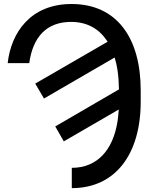

<svg xmlns="http://www.w3.org/2000/svg" viewBox="-20 -741 789 974"><path d="M158.7 -316.9 203.1 -241.2 561.5 -449.2C567.9 -429.2 572.8 -407.2 576.2 -384.3C580.6 -354.5 583 -322.3 583.5 -287.6L260.3 -99.6L303.7 -23.9L582.5 -185.5C581.1 -166 579.1 -147 576.7 -128.4C554.2 20.5 473.1 110.4 344.2 110.4V213.4C566.4 213.4 693.8 40 693.8 -225.1V-282.7C693.8 -548.3 572.8 -720.7 342.8 -720.7C134.8 -720.7 36.1 -575.2 19 -420.9H128.4C146.5 -551.8 214.8 -629.9 340.8 -629.9C418.5 -629.9 479 -597.7 520.5 -537.6C522.5 -535.2 524.4 -532.2 525.9 -529.3Z"/></svg>

Font: Bert Sans Medium
Style: Regular
Weight: 500
Designer: Christian Robertson (Google), Cristiano Sobral
Foundry: Google, Cristiano Sobral
Version: Version 3.101